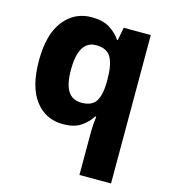

<svg xmlns="http://www.w3.org/2000/svg" viewBox="-117 -652 872 986"><g transform="rotate(15 319.0 -159.5)"><path d="M397 11Q397 -30 403 -71H397Q376 -37 340.5 -13.5Q305 10 246 10Q155 10 99.5 -62Q44 -134 44 -274Q44 -414 101 -486.5Q158 -559 249 -559Q308 -559 344.5 -536.5Q381 -514 404 -480H408L421 -549H565V240H397ZM310 -121Q365 -121 386.5 -154Q408 -187 409 -254V-275Q409 -347 388 -386.5Q367 -426 308 -426Q261 -426 238 -386.5Q215 -347 215 -271Q215 -194 238.5 -157.5Q262 -121 310 -121Z"/></g></svg>

Font: Noto Sans Kannada ExtraBold
Style: Regular
Weight: 800
Designer: Jelle Bosma - Monotype Design Team
Foundry: Monotype Imaging Inc.
Version: Version 2.005; ttfautohint (v1.8.4.7-5d5b)